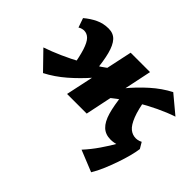

<svg xmlns="http://www.w3.org/2000/svg" viewBox="-162 -662 1106 1106"><g transform="rotate(45 390.5 -109.5)"><path d="M82 13 -21 -93Q29 -110 83 -134Q137 -158 190.5 -187Q244 -216 292.5 -249Q341 -282 379 -316L401 -294Q358 -233 307 -174.5Q256 -116 200 -67.5Q144 -19 82 13ZM178 -120Q165 -201 150.5 -246.5Q136 -292 118 -310Q100 -328 76 -328Q70 -328 60 -325.5Q50 -323 41 -317L21 -374Q54 -402 90 -419Q126 -436 168 -436Q207 -436 230 -411Q253 -386 266.5 -334.5Q280 -283 287 -204ZM265 0 356 -427H514L425 0ZM404 -111 381 -133Q424 -194 472 -252.5Q520 -311 575 -360Q630 -409 690 -440L799 -349Q748 -332 693.5 -306Q639 -280 586 -248.5Q533 -217 486.5 -182Q440 -147 404 -111ZM628 9Q586 9 559.5 -16Q533 -41 518 -92.5Q503 -144 495 -223L605 -307Q618 -226 636 -180.5Q654 -135 676 -117Q698 -99 726 -99Q731 -99 737.5 -100Q744 -101 751.5 -103.5Q759 -106 764 -109L786 -72Q764 -47 737 -29Q710 -11 682.5 -1Q655 9 628 9ZM682 221 551 168Q587 129 619 82.5Q651 36 675.5 -7Q700 -50 714 -80L786 -72Q783 -48 773.5 -11Q764 26 749.5 68Q735 110 718 150Q701 190 682 221Z"/></g></svg>

Font: Ysabeau Office Black
Style: Italic
Weight: 900
Italic angle: -12°
Designer: Christian Thalmann (Catharsis Fonts)
Version: Version 2.001;gftools[0.9.30]; featfreeze: tnum,lnum,ss02